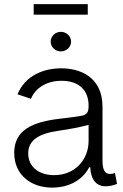

<svg xmlns="http://www.w3.org/2000/svg" viewBox="-20 -877 583 910"><path d="M227.1 12.2C319.8 12.2 378.4 -35.2 402.8 -84.5H407.7C410.2 -25.9 436.5 5.9 480 5.9C499.5 5.9 516.6 2 534.7 -5.4L524.9 -57.1C514.6 -53.2 509.8 -52.7 500 -52.7C476.6 -52.7 465.8 -74.2 465.8 -114.3V-370.6C465.8 -515.1 356 -553.2 270.5 -553.2C185.5 -553.2 99.6 -518.6 63 -430.2L126.5 -408.7C145.5 -454.1 193.8 -494.1 272 -494.1C353.5 -494.1 399.9 -449.7 399.9 -376.5C399.9 -347.7 394 -335.9 372.6 -329.6C345.7 -323.7 308.6 -319.8 257.3 -313.5C134.3 -298.3 47.4 -260.7 47.4 -152.8C47.4 -46.9 127.9 12.2 227.1 12.2ZM236.8 -46.9C166 -46.9 113.8 -84.5 113.8 -149.9C113.8 -214.4 166.5 -244.1 257.8 -257.3C303.2 -263.7 361.3 -274.4 399.9 -285.2V-209.5C399.9 -120.6 335.9 -46.9 236.8 -46.9ZM268.6 -633.3C294.9 -633.3 316.9 -653.8 316.9 -679.7C316.9 -705.6 294.9 -726.1 268.6 -726.1C242.2 -726.1 220.2 -705.6 220.2 -679.7C220.2 -653.8 242.2 -633.3 268.6 -633.3ZM396 -857.4H139.6V-807.6H396Z"/></svg>

Font: Raveo Light
Style: Regular
Weight: 300
Designer: Jakub Foglar, Rasmus Andersson (Inter)
Foundry: Jakubfoglar.com
Version: Version 1.100;Glyphs 3.2.3 (3260)